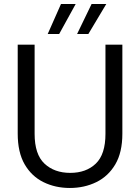

<svg xmlns="http://www.w3.org/2000/svg" viewBox="-20 -922 696 954"><path d="M327 12Q255 12 196 -17Q137 -46 102.5 -105.5Q68 -165 68 -258V-700H152V-257Q152 -155 201 -109Q250 -63 329 -63Q408 -63 456 -109Q504 -155 504 -257V-700H588V-258Q588 -165 553 -105.5Q518 -46 458.5 -17Q399 12 327 12ZM363 -753 435 -902H508L419 -753ZM217 -753 283 -902H356L274 -753Z"/></svg>

Font: DM Sans
Style: Regular
Weight: 400
Designer: Colophon Foundry, Jonny Pinhorn
Foundry: Colophon Foundry
Version: Version 4.004; ttfautohint (v1.8.4.7-5d5b)